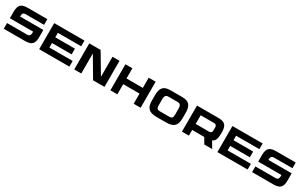

<svg xmlns="http://www.w3.org/2000/svg" viewBox="307 -2583 6994 4465"><g transform="rotate(30 3804.5 -350.0)"><path d="M879.4 -435.5 880.9 -252Q880.9 -171.4 865.7 -123Q841.8 -44.9 766.6 -17.6Q718.3 0 642.1 0H68.8V-152.8H608.9Q634.8 -152.8 652.1 -160.2Q669.4 -167.5 678.2 -181.6Q687 -195.8 690.7 -212.4Q694.3 -229 694.3 -251.5V-282.7H70.3L68.8 -448.2Q68.8 -527.3 84.5 -577.1Q108.4 -655.8 183.1 -682.6Q231.4 -700.2 307.6 -700.2H835.9V-547.4H341.3Q291.5 -547.4 273.4 -521.7Q255.4 -496.1 255.4 -448.7L255.9 -436Z M1831.5 -546.9H1206.5V-426.3H1734.4V-273.4H1206.5V-152.3H1831.5V0H1020V-699.7H1831.5Z M1961.9 -699.7H2265.6L2585 -162.1V-699.7H2773.4V0H2467.3L2150.4 -537.1V0H1961.9Z M3557.6 -699.2 3744.1 -699.7V0H3557.6V-272.9H3119.1V0H2932.6V-699.2L3119.1 -699.7V-425.8H3557.6Z M4454.6 -699.7Q4527.3 -699.7 4576.9 -682.9Q4626.5 -666 4656 -630.1Q4685.5 -594.2 4698.2 -543Q4710.9 -491.7 4710.9 -418V-271.5Q4710.9 -124.5 4644.3 -62.3Q4577.6 0 4429.2 0H4168.9Q4020.5 0 3953.9 -62.3Q3887.2 -124.5 3887.2 -271.5V-418Q3887.2 -491.7 3899.9 -543Q3912.6 -594.2 3942.1 -630.1Q3971.7 -666 4021.2 -682.9Q4070.8 -699.7 4143.6 -699.7ZM4518.6 -261.7V-427.2Q4518.6 -485.4 4496.8 -516.1Q4475.1 -546.9 4425.3 -546.9H4172.4Q4122.6 -546.9 4100.8 -516.1Q4079.1 -485.4 4079.1 -427.2V-261.7Q4079.1 -196.8 4100.3 -174.6Q4121.6 -152.3 4173.3 -152.3H4424.3Q4476.1 -152.3 4497.3 -174.6Q4518.6 -196.8 4518.6 -261.7Z M5659.2 -315.9Q5650.4 -260.3 5627.9 -225.8Q5605.5 -191.4 5563.5 -173.3L5665.5 0H5454.1L5365.2 -152.3H5040.5V0H4854V-699.7H5427.2Q5533.2 -699.7 5587.4 -664.6Q5641.6 -629.4 5657.7 -546.9Q5666 -504.4 5666 -430.7Q5666 -361.3 5659.2 -315.9ZM5040.5 -546.9V-314.5H5410.2Q5436.5 -314.5 5455.1 -333Q5473.6 -351.6 5473.6 -377.9V-483.4Q5473.6 -509.8 5455.1 -528.3Q5436.5 -546.9 5410.2 -546.9Z M6617.2 -546.9H5992.2V-426.3H6520V-273.4H5992.2V-152.3H6617.2V0H5805.7V-699.7H6617.2Z M7547.9 -435.5 7549.3 -252Q7549.3 -171.4 7534.2 -123Q7510.3 -44.9 7435.1 -17.6Q7386.7 0 7310.5 0H6737.3V-152.8H7277.3Q7303.2 -152.8 7320.6 -160.2Q7337.9 -167.5 7346.7 -181.6Q7355.5 -195.8 7359.1 -212.4Q7362.8 -229 7362.8 -251.5V-282.7H6738.8L6737.3 -448.2Q6737.3 -527.3 6752.9 -577.1Q6776.9 -655.8 6851.6 -682.6Q6899.9 -700.2 6976.1 -700.2H7504.4V-547.4H7009.8Q6960 -547.4 6941.9 -521.7Q6923.8 -496.1 6923.8 -448.7L6924.3 -436Z"/></g></svg>

Font: Wadik
Style: Bold
Weight: 700
Designer: Sasha Pavljenko
Version: Version 1.001;Fontself Maker 3.5.4